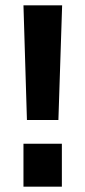

<svg xmlns="http://www.w3.org/2000/svg" viewBox="-20 -700 320 720"><path d="M68 0V-161H212V0ZM81 -250 68 -680H213L199 -250Z"/></svg>

Font: TitilliumText
Style: ExtraBold
Weight: 800
Designer: Accademia di Belle Arti di Urbino and others
Foundry: Accademia di Belle Arti di Urbino and others.
Version: Version 60.001